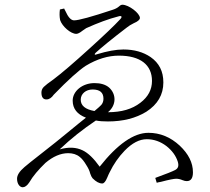

<svg xmlns="http://www.w3.org/2000/svg" viewBox="-20 -757 886 811"><path d="M76 34C85 34 95 27 104 13C119 -13 142 -40 172 -69C204 -96 236 -110 268 -110C287 -110 304 -105 317 -94C326 -87 335 -76 345 -59C352 -48 358 -37 361 -24C364 -15 367 -9 371 -4C386 11 399 18 412 18C419 18 426 10 433 -7C437 -16 440 -24 443 -29C460 -64 481 -94 506 -120C538 -153 569 -169 600 -169C630 -169 658 -159 683 -140C707 -121 723 -99 731 -74C736 -57 733 -46 720 -39C709 -33 681 -22 637 -6L636 -5L642 15C646 14 652 12 660 11C694 2 715 -2 724 -2C733 -2 742 0 751 4C758 7 764 8 769 8C786 8 795 -4 795 -29C795 -70 776 -107 739 -142C700 -178 656 -196 607 -196C545 -196 476 -148 401 -53C376 -88 352 -111 329 -122C302 -135 270 -137 232 -126C279 -171 330 -211 385 -248C400 -245 417 -244 436 -244C500 -244 554 -258 598 -285C646 -316 670 -357 670 -409C670 -456 652 -491 616 -516C585 -537 547 -548 501 -548C470 -548 433 -541 390 -528C379 -523 377 -528 385 -535C406 -554 449 -590 516 -641C527 -649 529 -651 545 -659C562 -666 571 -674 571 -681C571 -701 524 -737 497 -737C493 -737 488 -735 483 -730C475 -723 466 -719 457 -716C367 -686 312 -671 293 -671C280 -671 268 -684 256 -711C253 -716 252 -719 251 -721L233 -717C231 -702 231 -687 234 -672C243 -645 279 -614 302 -614C308 -614 317 -618 328 -627C335 -632 341 -636 344 -638C393 -660 438 -677 481 -688C494 -692 498 -686 487 -675C463 -649 420 -608 357 -551C292 -492 241 -448 205 -421C185 -407 172 -397 165 -390C158 -383 155 -375 155 -366C155 -347 162 -337 176 -337C188 -337 198 -344 207 -357C268 -420 313 -460 342 -479C390 -508 437 -522 482 -522C573 -522 622 -483 622 -415C622 -379 606 -348 573 -323C538 -296 493 -283 436 -283C472 -312 472 -359 441 -387C426 -400 405 -406 379 -406C328 -406 287 -372 287 -332C287 -298 306 -274 343 -260C326 -247 300 -225 263 -195C242 -178 226 -165 215 -156C204 -147 185 -132 158 -111C117 -79 92 -59 83 -51C62 -33 52 -17 52 -2C52 19 63 34 76 34ZM379 -288C340 -295 321 -311 321 -336C321 -361 343 -379 371 -379C402 -379 417 -366 417 -340C417 -330 414 -321 408 -314C403 -309 394 -300 379 -288Z"/></svg>

Font: AllPunType Light
Style: Regular
Weight: 300
Version: 1.0